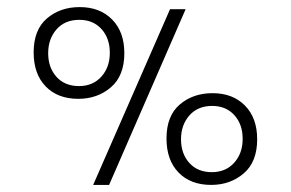

<svg xmlns="http://www.w3.org/2000/svg" viewBox="-20 -534 821 542"><path d="M450 -143Q450 -207 487.5 -239Q525 -271 580 -271Q637 -271 671.5 -236Q706 -201 706 -141Q706 -77 668 -44.5Q630 -12 576 -12Q518 -12 484 -47Q450 -82 450 -143ZM665 -142Q665 -183 641.5 -209Q618 -235 579 -235Q538 -235 514.5 -208Q491 -181 491 -141Q491 -100 514.5 -74Q538 -48 578 -48Q617 -48 641 -74.5Q665 -101 665 -142ZM460 -508H504L288 -12H243ZM75 -386Q75 -450 112.5 -482Q150 -514 205 -514Q262 -514 296.5 -479Q331 -444 331 -384Q331 -320 293 -287.5Q255 -255 201 -255Q143 -255 109 -290Q75 -325 75 -386ZM290 -385Q290 -426 266.5 -452Q243 -478 204 -478Q163 -478 139.5 -451Q116 -424 116 -384Q116 -343 139.5 -317Q163 -291 203 -291Q242 -291 266 -317.5Q290 -344 290 -385Z"/></svg>

Font: Bellota Text Light
Style: Regular
Weight: 300
Designer: Kemie Guaida
Foundry: Kemie Guaida
Version: Version 4.001